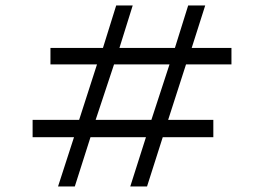

<svg xmlns="http://www.w3.org/2000/svg" viewBox="-20 -672 952 693"><path d="M591.8 -439.5H391.6L325.2 -239.3H526.4ZM162.1 -439.5V-499H351.6L399.4 -652.3H459L411.1 -499H611.3L659.2 -652.3H720.7L671.9 -499H815.4V-439.5H651.4L586.9 -239.3H750V-176.8H567.4L510.7 1H450.2L506.8 -176.8H306.6L250 1H189.5L247.1 -176.8H97.7V-239.3H265.6L330.1 -439.5Z"/></svg>

Font: Lohit Marathi
Style: Regular
Weight: 400
Version: 2.94.2